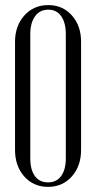

<svg xmlns="http://www.w3.org/2000/svg" viewBox="-20 -727 378 755"><path d="M39.1 -137.2V-563Q39.1 -625 75.7 -666Q112.3 -707 169.9 -707Q226.6 -707 262.7 -666.3Q298.8 -625.5 298.8 -563V-137.2Q298.8 -74.2 262.5 -33.2Q226.1 7.8 168.9 7.8Q111.8 7.8 75.4 -33.2Q39.1 -74.2 39.1 -137.2ZM99.1 -592.8V-104Q99.1 -59.6 117.2 -34.7Q135.3 -9.8 168.9 -9.8Q202.1 -9.8 220.5 -34.9Q238.8 -60.1 238.8 -104V-592.8Q238.8 -637.7 220.7 -663.3Q202.6 -689 169.9 -689Q136.7 -689 117.9 -663.1Q99.1 -637.2 99.1 -592.8Z"/></svg>

Font: Moniqa Narrow Heading
Style: Regular
Weight: 400
Width: 4
Designer: Rajesh Rajput
Foundry: Rajesh Rajput
Version: Version 1.000